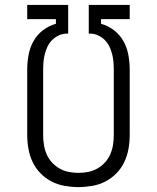

<svg xmlns="http://www.w3.org/2000/svg" viewBox="-20 -755 640 783"><path d="M300 8Q272 8 243.5 3Q215 -2 190 -15Q165 -28 145 -48.5Q125 -69 113 -94.5Q101 -120 96 -148Q91 -176 91 -205V-471Q91 -501 96.5 -531Q102 -561 116.5 -587Q131 -613 155 -631.5Q179 -650 208 -658V-677H91V-735H258V-618H249Q233 -617 218.5 -610Q204 -603 192.5 -591.5Q181 -580 174 -565.5Q167 -551 163 -535.5Q159 -520 157.5 -504Q156 -488 156 -471V-205Q156 -185 159 -165Q162 -145 170 -126.5Q178 -108 191.5 -93Q205 -78 222.5 -68Q240 -58 260 -54Q280 -50 300 -50Q320 -50 340 -54Q360 -58 377.5 -68Q395 -78 408.5 -93Q422 -108 430 -126.5Q438 -145 441 -165Q444 -185 444 -205V-471Q444 -488 442.5 -504Q441 -520 437 -535.5Q433 -551 426 -565.5Q419 -580 407.5 -591.5Q396 -603 381.5 -610Q367 -617 351 -618H342V-735H509V-677H392V-658Q421 -650 445 -631.5Q469 -613 483.5 -587Q498 -561 503.5 -531Q509 -501 509 -471V-205Q509 -176 504 -148Q499 -120 487 -94.5Q475 -69 455 -48.5Q435 -28 410 -15Q385 -2 356.5 3Q328 8 300 8Z"/></svg>

Font: Iosevka Light Extended
Style: Regular
Weight: 300
Width: 7
Monospace: yes
Designer: Belleve Invis
Foundry: Belleve Invis
Version: Version 32.5.0; ttfautohint (v1.8.4)